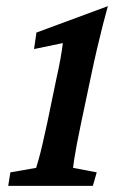

<svg xmlns="http://www.w3.org/2000/svg" viewBox="-20 -605 397 625"><path d="M244.1 -205.1Q235.4 -164.1 230 -134.8Q224.6 -105.5 221.7 -87.4Q218.8 -69.3 217.8 -58.6L294.9 -43.9L282.2 0H6.8L13.7 -43.9L97.7 -58.6Q100.6 -68.4 106 -86.9Q111.3 -105.5 118.2 -135.3Q125 -165 133.8 -205.1L163.1 -346.7Q170.9 -380.9 176.8 -413.6Q182.6 -446.3 184.6 -464.8L90.8 -445.3L98.6 -499L331.1 -585Q324.2 -560.5 314.9 -524.4Q305.7 -488.3 295.9 -446.3Q286.1 -404.3 277.3 -362.3Z"/></svg>

Font: Crimson Pro SemiBold
Style: Italic
Weight: 600
Italic angle: -12°
Designer: Jacques Le Bailly
Foundry: Baron von Fonthausen
Version: Version 1.003